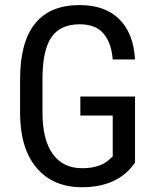

<svg xmlns="http://www.w3.org/2000/svg" viewBox="-20 -741 631 770"><path d="M521.5 -88.4 505.9 -68.8Q438.5 9.8 308.6 9.8Q193.4 9.8 127.7 -66.7Q62 -143.1 60.5 -282.7V-422.4Q60.5 -571.8 120.4 -646.2Q180.2 -720.7 299.3 -720.7Q400.9 -720.7 458.3 -664.1Q515.6 -607.4 521.5 -502.4H432.1Q426.8 -568.8 395.3 -606.2Q363.8 -643.6 299.8 -643.6Q223.1 -643.6 187.5 -593.5Q151.9 -543.5 150.4 -433.6V-288.6Q150.4 -181.2 191.4 -123.8Q232.4 -66.4 309.1 -66.4Q381.3 -66.4 418.9 -101.6L432.1 -113.8V-277.8H302.2V-354H521.5Z"/></svg>

Font: TypoPRO Roboto
Style: Regular
Weight: 400
Designer: Google
Version: Version 2.136; 2016